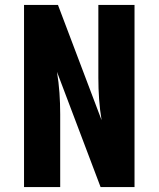

<svg xmlns="http://www.w3.org/2000/svg" viewBox="-20 -755 640 775"><path d="M77 0V-735H214L390 -270Q383 -312 380 -355Q377 -398 377 -441V-735H523V0H386L210 -465Q217 -423 220 -380Q223 -337 223 -294V0Z"/></svg>

Font: Iosevka Heavy Extended
Style: Regular
Weight: 900
Width: 7
Monospace: yes
Designer: Belleve Invis
Foundry: Belleve Invis
Version: Version 32.5.0; ttfautohint (v1.8.4)